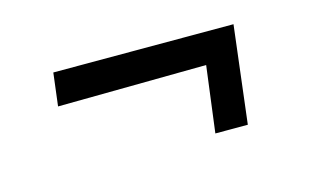

<svg xmlns="http://www.w3.org/2000/svg" viewBox="-44 -415 767 457"><g transform="rotate(-15 339.5 -187.0)"><path d="M462 -230 96 -226 106 -307H550L521 -67H441Z"/></g></svg>

Font: Andada Pro SemiBold
Style: Italic
Weight: 600
Italic angle: -6.99998°
Designer: Carolina Giovagnoli
Foundry: Huerta Tipografica
Version: Version 3.005